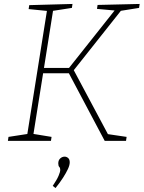

<svg xmlns="http://www.w3.org/2000/svg" viewBox="-20 -713 727 972"><path d="M530 -27 519 -35 621 -20 618 0H510L325 -349L338 -342H191L200 -353L148 -26L143 -36L241 -20L238 0H20L23 -20L127 -36L117 -26L219 -667L225 -657L125 -667L128 -687L347 -693L344 -673L241 -657L250 -668L201 -359L195 -369H338L323 -361L565 -666L570 -659L471 -668L474 -688L687 -693L684 -673L584 -657L598 -666L349 -352V-366ZM261 239 247 228Q268 197 276.5 177Q285 157 285 147Q285 137 280 132Q275 127 275 114Q275 98 285 89Q295 80 307 80Q317 80 325 87Q333 94 333 109Q333 123 324 142.5Q315 162 299 187Q283 212 261 239Z"/></svg>

Font: Bitter Thin ExtraLight
Style: Italic
Weight: 250
Italic angle: -9°
Version: Version 2.002